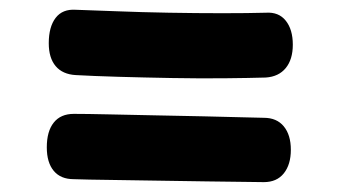

<svg xmlns="http://www.w3.org/2000/svg" viewBox="-20 -519 690 391"><path d="M134.3 -366.1Q107.5 -367.6 93.4 -384.3Q79.3 -401 79.3 -431Q79.3 -464.3 93.3 -482.6Q107.3 -500.9 134.3 -499.1Q166.3 -498.1 216.8 -496.1Q267.3 -494.1 323.8 -493.1Q380.3 -492.1 432.8 -492.1Q485.3 -492.1 521.3 -493.1Q547.6 -494.9 561.9 -476.9Q576.3 -459 576.3 -428Q576.3 -398 561.9 -380.4Q547.6 -362.9 521.3 -361.1Q488.3 -360.1 437.3 -359.6Q386.3 -359.1 329.8 -360.1Q273.3 -361.1 221.3 -362.6Q169.3 -364.1 134.3 -366.1ZM130.3 -154.1Q103.5 -154.1 89.4 -171.1Q75.3 -188 75.3 -219Q75.3 -251.6 89.4 -269.3Q103.5 -287.1 130.3 -287.1Q156.3 -287.1 200.3 -286.1Q244.3 -285.1 295.8 -284.1Q347.3 -283.1 394.8 -282.1Q442.3 -281.1 475.8 -280.1Q509.3 -279.1 517.3 -279.1Q543.6 -279.1 557.9 -261.7Q572.3 -244.2 572.3 -214Q572.3 -183.8 557.9 -165.9Q543.6 -148.1 517.3 -148.1Q511.3 -148.1 479.3 -148.6Q447.3 -149.1 400.3 -149.6Q353.3 -150.1 301.8 -151.1Q250.3 -152.1 204.3 -152.6Q158.3 -153.1 130.3 -154.1Z"/></svg>

Font: Playpen Sans
Style: Regular
Weight: 400
Designer: Laura Meseguer, Veronika Burian, José Scaglione, Kostas Bartsokas, Vera Evstafieva, Tom Grace, Yorlmar Campos
Foundry: TypeTogether
Version: Version 2.000